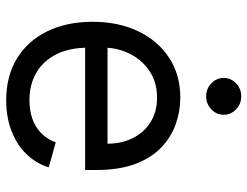

<svg xmlns="http://www.w3.org/2000/svg" viewBox="-110 -680 801 622"><g transform="rotate(90 291.0 -369.5)"><path d="M305.4 11.4Q226.6 11.4 169.6 -23.6Q112.6 -58.6 81.9 -121.6Q51.1 -184.7 51.1 -268.5Q51.1 -352.3 81.9 -416.4Q112.6 -480.5 167.8 -516.5Q223 -552.6 296.9 -552.6Q339.5 -552.6 381 -538.4Q422.6 -524.1 456.7 -492.4Q490.8 -460.6 511 -408.4Q531.2 -356.2 531.2 -279.8V-244.3H110.8V-316.8H446Q446 -362.9 427.7 -399.1Q409.4 -435.4 375.9 -456.3Q342.3 -477.3 296.9 -477.3Q246.8 -477.3 210.4 -452.6Q174 -427.9 154.5 -388.5Q134.9 -349.1 134.9 -304V-255.7Q134.9 -193.9 156.4 -151.1Q177.9 -108.3 216.3 -86.1Q254.6 -63.9 305.4 -63.9Q338.4 -63.9 365.2 -73.3Q392 -82.7 411.6 -101.7Q431.1 -120.7 441.8 -149.1L522.7 -126.4Q509.9 -85.2 479.8 -54.2Q449.6 -23.1 405.2 -5.9Q360.8 11.4 305.4 11.4ZM292.6 -636.4Q268.1 -636.4 250.5 -653.1Q233 -669.7 233 -693.2Q233 -716.6 250.5 -733.3Q268.1 -750 292.6 -750Q317.1 -750 334.7 -733.3Q352.3 -716.6 352.3 -693.2Q352.3 -669.7 334.7 -653.1Q317.1 -636.4 292.6 -636.4Z"/></g></svg>

Font: InterMG
Style: Regular
Weight: 400
Designer: Rasmus Andersson
Foundry: rsms
Version: Version 3.019;December 26, 2023;FontCreator 15.0.0.2955 64-b